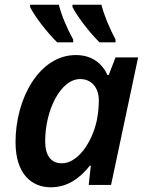

<svg xmlns="http://www.w3.org/2000/svg" viewBox="-20 -786 624 816"><path d="M403 -606H471V-618C446 -665 423 -719 411 -766H288V-756C311 -712 363 -645 403 -606ZM223 -606H291V-618C265 -665 242 -719 230 -766H108V-756C130 -712 183 -645 223 -606ZM196 10C267 10 320 -29 362 -82H366L357 0H452L567 -542H471L442 -467H437C414 -516 372 -552 302 -552C148 -552 46 -369 46 -182C46 -47 114 10 196 10ZM243 -92C198 -92 172 -123 172 -186C172 -317 237 -450 321 -450C370 -450 400 -412 400 -360C400 -330 397 -302 391 -272C369 -175 308 -92 243 -92Z"/></svg>

Font: Noto Sans SemiBold
Style: Italic
Weight: 600
Italic angle: -12°
Designer: Monotype Design Team
Foundry: Monotype Imaging Inc.
Version: Version 2.013